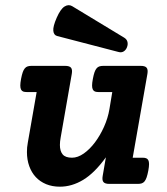

<svg xmlns="http://www.w3.org/2000/svg" viewBox="-20 -703 640 734"><path d="M384.8 -101.6Q341.8 -42 298.3 -15.6Q254.9 10.7 209 10.7Q179.7 10.7 156.2 1Q132.8 -8.8 116.7 -26.1Q100.6 -43.5 91.8 -67.9Q83 -92.3 83 -121.6Q83 -130.4 83.7 -139.4Q84.5 -148.4 86.4 -158.2L120.1 -351.1H82.5Q74.2 -351.1 68.8 -353Q63.5 -355 60.5 -360.6Q57.6 -366.2 57.6 -376Q57.6 -385.7 60.5 -401.4Q63.5 -417 66.9 -426.8Q70.3 -436.5 75 -441.9Q79.6 -447.3 85.7 -449.2Q91.8 -451.2 100.1 -451.2H229Q245.6 -451.2 251.5 -444.1Q257.3 -437 254.4 -420.4L211.9 -177.2Q209 -161.6 209 -148.9Q209 -125.5 219.5 -112.8Q230 -100.1 255.4 -100.1Q277.3 -100.1 300.3 -116.2Q323.2 -132.3 343 -158.7Q362.8 -185.1 377.7 -218.3Q392.6 -251.5 398.4 -286.1L409.2 -351.1H356.9Q348.6 -351.1 343.3 -353Q337.9 -355 335 -360.6Q332 -366.2 332 -376Q332 -385.7 335 -401.4Q337.9 -417 341.3 -426.8Q344.7 -436.5 349.4 -441.9Q354 -447.3 360.1 -449.2Q366.2 -451.2 374.5 -451.2H518.1Q534.7 -451.2 540.5 -444.1Q546.4 -437 543.5 -420.4L487.3 -100.1H524.9Q533.2 -100.1 538.6 -98.1Q543.9 -96.2 546.9 -90.8Q549.8 -85.4 549.8 -75.7Q549.8 -65.9 546.9 -50.3Q543.9 -34.7 540.5 -24.9Q537.1 -15.1 532.5 -9.5Q527.8 -3.9 521.7 -2Q515.6 0 507.3 0H397.9Q381.3 0 375.5 -7.1Q369.6 -14.2 372.6 -30.8ZM454.6 -559.1Q464.4 -553.2 467 -543.7Q469.7 -534.2 465.8 -523.4Q461.9 -512.2 453.1 -506.6Q444.3 -501 432.6 -504.4L198.2 -565.4Q185.5 -568.8 183.8 -585.2Q182.1 -601.6 196.8 -635.3Q211.4 -668.5 226.6 -678Q241.7 -687.5 255.4 -679.7Z"/></svg>

Font: Courier Prime
Style: Bold Italic
Weight: 700
Monospace: yes
Designer: Alan Dague-Greene
Foundry: Quote-Unquote Apps
Version: Version 1.202